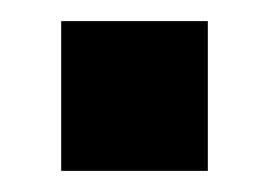

<svg xmlns="http://www.w3.org/2000/svg" viewBox="-20 -370 255 182"><path d="M38 -350H177V-208H38Z"/></svg>

Font: D-DIN
Style: DIN-Bold
Weight: 700
Designer: Charles Nix
Foundry: Datto Inc.
Version: Version 1.00